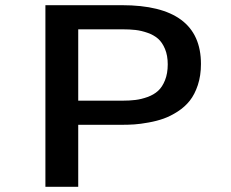

<svg xmlns="http://www.w3.org/2000/svg" viewBox="-20 -720 890 740"><path d="M155 0V-700H450Q754.5 -700 754.5 -473.5Q754.5 -428.5 742.5 -392.2Q730.5 -356 711.5 -332Q692.5 -308 665 -290.2Q637.5 -272.5 611 -263Q584.5 -253.5 552.5 -247.8Q520.5 -242 497.8 -240.5Q475 -239 450 -239H281.5V0ZM281.5 -332H452Q480 -332 502.2 -334.8Q524.5 -337.5 548.8 -346.2Q573 -355 589.2 -369.8Q605.5 -384.5 616 -410.8Q626.5 -437 626.5 -472Q626.5 -506 616 -531.2Q605.5 -556.5 589.2 -570.8Q573 -585 548.8 -593.5Q524.5 -602 502.2 -604.5Q480 -607 452 -607H281.5Z"/></svg>

Font: League Mono Wide Medium
Style: Regular
Weight: 500
Width: 8
Designer: Tyler Finck
Foundry: The League of Moveable Type / Tyler Finck
Version: Version 2.210